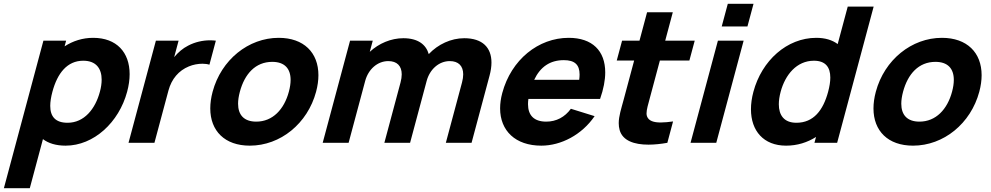

<svg xmlns="http://www.w3.org/2000/svg" viewBox="-58 -755 5237 1015"><path d="M434.5 -555C378.5 -555 327.6 -538.5 283.5 -510L291.5 -540H171.5L-37.5 240H99.5L169 -19.5C198.1 2.5 237.8 15 288.8 15C437.8 15 570.7 -108 614.1 -270C623 -303 627.3 -334.3 627.3 -363.1C627.3 -478.3 558.5 -555 434.5 -555ZM299.2 -106C234 -106 207.6 -139.9 207.6 -195.3C207.6 -217.1 211.7 -242.3 219.1 -270C245.4 -368 297.1 -434 382.1 -434C450.4 -434 479.4 -392.3 479.4 -333.5C479.4 -313.9 476.2 -292.4 470.1 -270C445.8 -179 387.2 -106 299.2 -106Z M937.1 -514C908.2 -499.5 883.5 -478 862.8 -453L886.1 -540H766.1L621.4 0H758.4L832.4 -276C849 -338 886.8 -382 940.6 -404C963.2 -413.4 989.1 -418.1 1012.1 -418.1C1025.9 -418.1 1038.7 -416.4 1049.1 -413L1083.1 -540C1073.1 -541.3 1062.8 -541.9 1052.4 -541.9C1013.6 -541.9 973 -532.9 937.1 -514Z M1262.6 15C1424.6 15 1568 -102 1613 -270C1621.3 -301 1625.3 -330.4 1625.3 -357.6C1625.3 -476.8 1548.1 -555 1415.4 -555C1255.4 -555 1111.3 -439 1066 -270C1057.6 -238.7 1053.6 -209.2 1053.6 -181.8C1053.6 -63 1130.1 15 1262.6 15ZM1296.7 -112C1232.1 -112 1200.6 -147.2 1200.6 -206.7C1200.6 -225.5 1203.8 -246.7 1210 -270C1235.2 -364 1292.3 -428 1381.3 -428C1446.8 -428 1478.3 -392.1 1478.3 -332.7C1478.3 -314 1475.2 -293 1469 -270C1444.1 -177 1383.7 -112 1296.7 -112Z M2396.1 -553C2326.6 -553 2257.5 -521 2208.6 -469C2194.1 -519.5 2151.6 -553 2074.1 -553C2009.1 -553 1944.7 -525.5 1896.8 -481L1912.6 -540H1792.6L1647.9 0H1784.9L1872.5 -327C1889.1 -389 1937.7 -432 1994.7 -432C2040.5 -432 2065.7 -406.6 2065.7 -362C2065.7 -349.2 2063.6 -334.8 2059.4 -319L1973.9 0H2109.9L2197.5 -327C2214.1 -389 2262.7 -432 2319.7 -432C2365.5 -432 2390.7 -406.6 2390.7 -362C2390.7 -349.2 2388.6 -334.8 2384.4 -319L2298.9 0H2434.9L2530 -355C2536.7 -379.9 2540.1 -403.2 2540.1 -424.3C2540.1 -503.2 2493.1 -553 2396.1 -553Z M2735.3 -232H3114.3C3132.6 -284 3141.5 -331.1 3141.5 -372.3C3141.5 -486.4 3073.3 -555 2948.4 -555C2788.4 -555 2644.6 -440 2597.1 -263C2589.5 -234.5 2585.8 -207.4 2585.8 -182.1C2585.8 -63.8 2666.8 15 2803.6 15C2907.6 15 3017.9 -42 3085.4 -141L2959.9 -180C2928.1 -136 2882.7 -112 2829.7 -112C2765.4 -112 2733.3 -144.8 2733.3 -204.5C2733.3 -213.1 2734 -222.3 2735.3 -232ZM2922.7 -437C2979.1 -437 3006 -414 3006 -361.1C3006 -352.6 3005.3 -343.2 3003.9 -333H2765.9C2798.2 -401.5 2849.7 -437 2922.7 -437Z M3430.4 -435H3586.4L3614.6 -540H3458.6L3498.7 -690H3362.7L3322.6 -540H3230.6L3202.4 -435H3294.4L3239.2 -229C3226.2 -180.3 3212.9 -141.1 3212.9 -103.9C3212.9 -91.5 3214.3 -79.3 3217.8 -67C3234 -11.1 3294.5 9.7 3370.2 9.7C3401.5 9.7 3435.4 6.1 3469.9 0L3500.1 -113C3476.8 -109.8 3454.5 -107.5 3434.9 -107.5C3398.7 -107.5 3371.3 -115.4 3362.4 -140C3360.6 -144.5 3359.9 -149.8 3359.9 -155.8C3359.9 -176.2 3368.7 -204.5 3377.4 -237Z M3757.3 -615H3893.3L3925.5 -735H3789.5ZM3592.5 0H3728.5L3873.2 -540H3737.2Z M4423.5 -720 4370.4 -522C4342.5 -543 4304.8 -555 4257.3 -555C4102.3 -555 3969.1 -435 3924.9 -270C3916.1 -237.3 3911.9 -206.2 3911.9 -177.4C3911.9 -63.4 3978.6 15 4097.5 15C4157 15 4210.1 -2 4255.9 -31L4247.5 0H4367.5L4560.5 -720ZM4152 -106C4086.8 -106 4059.2 -146.1 4059.2 -203.8C4059.2 -224 4062.6 -246.4 4068.9 -270C4093 -360 4153.8 -434 4244.8 -434C4305.7 -434 4331.4 -400.1 4331.4 -344.9C4331.4 -323 4327.3 -297.8 4319.9 -270C4293.6 -172 4243 -106 4152 -106Z M4768.6 15C4930.6 15 5074 -102 5119 -270C5127.3 -301 5131.3 -330.4 5131.3 -357.6C5131.3 -476.8 5054.1 -555 4921.4 -555C4761.4 -555 4617.3 -439 4572 -270C4563.6 -238.7 4559.6 -209.2 4559.6 -181.8C4559.6 -63 4636.1 15 4768.6 15ZM4802.7 -112C4738.1 -112 4706.6 -147.2 4706.6 -206.7C4706.6 -225.5 4709.8 -246.7 4716 -270C4741.2 -364 4798.3 -428 4887.3 -428C4952.8 -428 4984.3 -392.1 4984.3 -332.7C4984.3 -314 4981.2 -293 4975 -270C4950.1 -177 4889.7 -112 4802.7 -112Z"/></svg>

Font: Manrope
Style: ExtraBoldItalic
Weight: 800
Italic angle: -15°
Designer: Mikhail Sharanda
Foundry: Mikhail Sharanda
Version: Version 4.502;hotconv 1.0.109;makeotfexe 2.5.65596